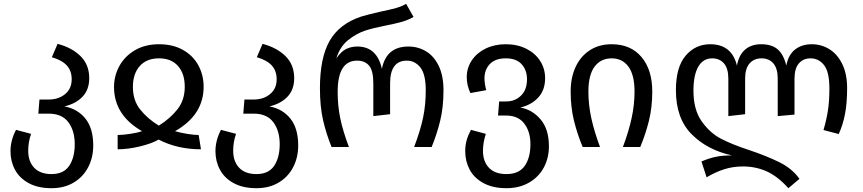

<svg xmlns="http://www.w3.org/2000/svg" viewBox="-20 -771 4525 1007"><path d="M469 -8Q469 55 442.5 106Q416 157 366.5 186.5Q317 216 250 216Q179 216 130.5 189.5Q82 163 58.5 119Q35 75 35 22Q35 -35 64 -90L143 -69Q128 -27 128 20Q128 76 159.5 109Q191 142 250 142Q314 142 343 98.5Q372 55 372 -15Q372 -85 338.5 -130Q305 -175 235 -175H181L187 -249H235Q287 -249 321.5 -277.5Q356 -306 356 -355Q356 -399 331 -427Q306 -455 252 -471L282 -541Q358 -521 403 -476Q448 -431 448 -361Q448 -301 413 -264Q378 -227 318 -213Q387 -200 428 -149Q469 -98 469 -8Z M814 -539Q887 -539 940 -509Q993 -479 1020.5 -428Q1048 -377 1048 -316Q1048 -168 898 -83Q929 -74 964 -68.5Q999 -63 1022 -63L1034 12Q910 12 812 -39Q776 -18 713.5 -3Q651 12 597 12V-63Q622 -63 660 -68.5Q698 -74 725 -83Q578 -167 578 -315Q578 -374 606.5 -425.5Q635 -477 688.5 -508Q742 -539 814 -539ZM813 -112Q872 -149 910.5 -197.5Q949 -246 949 -316Q949 -385 913.5 -425Q878 -465 814 -465Q749 -465 713 -424.5Q677 -384 677 -315Q677 -245 715 -197Q753 -149 813 -112Z M1544 -8Q1544 55 1517.5 106Q1491 157 1441.5 186.5Q1392 216 1325 216Q1254 216 1205.5 189.5Q1157 163 1133.5 119Q1110 75 1110 22Q1110 -35 1139 -90L1218 -69Q1203 -27 1203 20Q1203 76 1234.5 109Q1266 142 1325 142Q1389 142 1418 98.5Q1447 55 1447 -15Q1447 -85 1413.5 -130Q1380 -175 1310 -175H1256L1262 -249H1310Q1362 -249 1396.5 -277.5Q1431 -306 1431 -355Q1431 -399 1406 -427Q1381 -455 1327 -471L1357 -541Q1433 -521 1478 -476Q1523 -431 1523 -361Q1523 -301 1488 -264Q1453 -227 1393 -213Q1462 -200 1503 -149Q1544 -98 1544 -8Z M1658 -308Q1658 -468 1709 -557Q1760 -646 1874 -684Q1903 -693 1976 -710Q2026 -720 2057.5 -729Q2089 -738 2110 -751L2149 -682Q2121 -666 2087.5 -656.5Q2054 -647 2003 -637Q1936 -624 1894 -610Q1847 -594 1805 -560Q1763 -526 1744 -465Q1769 -501 1795.5 -514Q1822 -527 1854 -527Q1957 -527 1983 -410Q2006 -527 2122 -527Q2173 -527 2215 -501.5Q2257 -476 2281.5 -424.5Q2306 -373 2306 -298Q2306 -209 2289 -139Q2272 -69 2244 0H2152Q2185 -87 2199 -154Q2213 -221 2213 -297Q2213 -382 2184.5 -417.5Q2156 -453 2114 -453Q2026 -453 2026 -334V-172L1938 -162V-334Q1938 -401 1915.5 -427Q1893 -453 1853 -453Q1751 -453 1751 -289Q1751 -217 1764.5 -151Q1778 -85 1810 0H1719Q1691 -69 1674.5 -140.5Q1658 -212 1658 -308Z M2859 -4Q2859 57 2832.5 107Q2806 157 2755 186.5Q2704 216 2636 216Q2565 216 2516 189.5Q2467 163 2443.5 119Q2420 75 2420 22Q2420 -9 2427.5 -35.5Q2435 -62 2450 -90L2528 -69Q2513 -22 2513 20Q2513 76 2544.5 109Q2576 142 2636 142Q2702 142 2732 99Q2762 56 2762 -15Q2762 -80 2730 -122.5Q2698 -165 2634 -165H2592L2598 -239H2636Q2681 -239 2712.5 -269.5Q2744 -300 2744 -355Q2744 -403 2716 -434Q2688 -465 2633 -465Q2578 -465 2549.5 -435.5Q2521 -406 2521 -360Q2521 -334 2530 -298L2447 -283Q2428 -324 2428 -366Q2428 -415 2454.5 -454.5Q2481 -494 2527.5 -516.5Q2574 -539 2633 -539Q2693 -539 2740 -515.5Q2787 -492 2813 -451.5Q2839 -411 2839 -361Q2839 -299 2803.5 -260Q2768 -221 2709 -207Q2772 -196 2815.5 -144.5Q2859 -93 2859 -4Z M3188 -539Q3288 -539 3344.5 -472Q3401 -405 3401 -291Q3401 -208 3383.5 -137.5Q3366 -67 3338 0H3247Q3277 -80 3292.5 -150.5Q3308 -221 3308 -291Q3308 -378 3276 -421.5Q3244 -465 3188 -465Q3131 -465 3098.5 -421.5Q3066 -378 3066 -291Q3066 -221 3081.5 -150.5Q3097 -80 3127 0H3036Q3008 -67 2990.5 -137.5Q2973 -208 2973 -291Q2973 -364 2999 -420Q3025 -476 3073.5 -507.5Q3122 -539 3188 -539Z M4423 -308Q4423 -231 4412 -173.5Q4401 -116 4379 -68L4299 -89Q4315 -143 4322.5 -193Q4330 -243 4330 -307Q4330 -394 4302 -429.5Q4274 -465 4231 -465Q4193 -465 4170 -438.5Q4147 -412 4147 -358V-170L4059 -162V-358Q4059 -412 4036 -438.5Q4013 -465 3974 -465Q3935 -465 3911.5 -438.5Q3888 -412 3888 -358V-172L3800 -162V-358Q3800 -412 3777 -438.5Q3754 -465 3715 -465Q3668 -465 3642.5 -421.5Q3617 -378 3617 -295Q3617 -196 3660 -135Q3703 -74 3760.5 -44Q3818 -14 3906 15Q3999 46 4067 79.5Q4135 113 4173 167L4115 216Q4058 153 4000.5 127.5Q3943 102 3877 102Q3825 102 3779 116.5Q3733 131 3686 159L3659 76Q3698 59 3734 51.5Q3770 44 3819 44Q3690 16 3607.5 -67Q3525 -150 3525 -298Q3525 -419 3576 -479Q3627 -539 3705 -539Q3818 -539 3845 -427Q3855 -482 3887.5 -510.5Q3920 -539 3972 -539Q4028 -539 4059 -512Q4090 -485 4104 -427Q4114 -482 4149 -510.5Q4184 -539 4238 -539Q4288 -539 4330 -513Q4372 -487 4397.5 -435Q4423 -383 4423 -308Z"/></svg>

Font: Fira GO
Style: Regular
Weight: 400
Designer: Carrois Corporate
Foundry: Carrois Corporate GbR
Version: Version 0.300